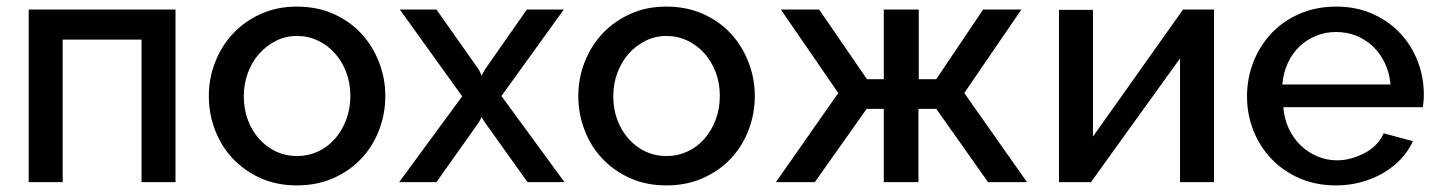

<svg xmlns="http://www.w3.org/2000/svg" viewBox="-20 -552 4361 582"><path d="M67 0V-523H512V0H409V-432H170V0Z M880 10Q819 10 770 -12Q721 -34 686 -71Q651 -108 632 -157.5Q613 -207 613 -261Q613 -315 632.5 -364.5Q652 -414 687 -451Q722 -488 771 -510Q820 -532 880 -532Q941 -532 990.5 -510Q1040 -488 1074.5 -451Q1109 -414 1128.5 -364.5Q1148 -315 1148 -261Q1148 -207 1129 -157.5Q1110 -108 1075 -71Q1040 -34 990.5 -12Q941 10 880 10ZM719 -260Q719 -221 731.5 -188Q744 -155 766 -130.5Q788 -106 817 -92.5Q846 -79 880 -79Q914 -79 943.5 -92.5Q973 -106 995 -131Q1017 -156 1029.5 -189.5Q1042 -223 1042 -261Q1042 -300 1029.5 -333Q1017 -366 995 -390.5Q973 -415 943.5 -429Q914 -443 880 -443Q846 -443 817 -428.5Q788 -414 766 -389.5Q744 -365 731.5 -331.5Q719 -298 719 -260Z M1303 -523 1432 -340 1440 -323 1449 -340 1577 -523H1689L1500 -261L1691 0H1579L1449 -182L1440 -197L1432 -182L1303 0H1190L1381 -260L1192 -523Z M2000 10Q1939 10 1890 -12Q1841 -34 1806 -71Q1771 -108 1752 -157.5Q1733 -207 1733 -261Q1733 -315 1752.5 -364.5Q1772 -414 1807 -451Q1842 -488 1891 -510Q1940 -532 2000 -532Q2061 -532 2110.5 -510Q2160 -488 2194.5 -451Q2229 -414 2248.5 -364.5Q2268 -315 2268 -261Q2268 -207 2249 -157.5Q2230 -108 2195 -71Q2160 -34 2110.5 -12Q2061 10 2000 10ZM1839 -260Q1839 -221 1851.5 -188Q1864 -155 1886 -130.5Q1908 -106 1937 -92.5Q1966 -79 2000 -79Q2034 -79 2063.5 -92.5Q2093 -106 2115 -131Q2137 -156 2149.5 -189.5Q2162 -223 2162 -261Q2162 -300 2149.5 -333Q2137 -366 2115 -390.5Q2093 -415 2063.5 -429Q2034 -443 2000 -443Q1966 -443 1937 -428.5Q1908 -414 1886 -389.5Q1864 -365 1851.5 -331.5Q1839 -298 1839 -260Z M2332 0 2521 -270 2347 -523H2463L2608 -312H2659V-523H2765V-312H2818L2960 -523H3076L2903 -270L3093 0H2975L2818 -222H2764V0H2659V-222H2607L2450 0Z M3190 0V-522H3293V-138L3566 -523H3660V0H3557V-375L3287 0Z M4030 10Q3969 10 3919.5 -11.5Q3870 -33 3834.5 -70Q3799 -107 3779.5 -156Q3760 -205 3760 -260Q3760 -315 3779.5 -364.5Q3799 -414 3834.5 -451.5Q3870 -489 3920 -510.5Q3970 -532 4031 -532Q4091 -532 4140.5 -510Q4190 -488 4224.5 -451Q4259 -414 4277.5 -366Q4296 -318 4296 -265Q4296 -253 4295 -243Q4294 -233 4293 -227H3870Q3873 -191 3887 -161.5Q3901 -132 3923 -111Q3945 -90 3973.5 -78Q4002 -66 4033 -66Q4056 -66 4078 -72.5Q4100 -79 4118.5 -89Q4137 -99 4152 -114.5Q4167 -130 4174 -148L4263 -124Q4249 -94 4226.5 -70Q4204 -46 4173.5 -28Q4143 -10 4106.5 0Q4070 10 4030 10ZM4195 -296Q4192 -331 4178 -360.5Q4164 -390 4142 -411Q4120 -432 4091.5 -443.5Q4063 -455 4030 -455Q3998 -455 3969.5 -443.5Q3941 -432 3919 -411Q3897 -390 3883.5 -360.5Q3870 -331 3867 -296Z"/></svg>

Font: Rising Sun Medium
Style: Regular
Weight: 500
Designer: Matt McInerney, Pablo Impallari, Rodrigo Fuenzalida (Raleway font), Stephen Hutchings (Greek), Cristiano Sobral (main ch
Foundry: The Rising Sun Project Authors
Version: Version 4.327; ttfautohint (v1.8.4.7-5d5b-dirty)